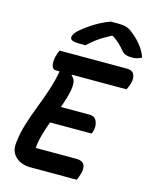

<svg xmlns="http://www.w3.org/2000/svg" viewBox="-136 -1029 891 1117"><g transform="rotate(15 310.0 -470.0)"><path d="M154 0Q126 0 98.5 -11.5Q71 -23 53.5 -48.5Q36 -74 40 -114Q46 -173 63.5 -230Q81 -287 103.5 -345Q126 -403 146 -462Q166 -521 177 -583H155Q134 -583 129 -607.5Q124 -632 132 -662Q135 -675 138.5 -684Q142 -693 146 -700H551Q583 -700 594 -679Q605 -658 597 -627Q591 -602 579 -583H253L250 -578Q267 -566 271 -546.5Q275 -527 270 -497Q265 -469 256.5 -441Q248 -413 238 -385H411Q442 -385 453.5 -359Q465 -333 458 -304Q454 -289 450 -282H200Q185 -240 173 -199Q161 -158 158 -117H404Q435 -117 448 -100Q461 -83 453 -46Q449 -33 445 -21Q441 -9 436 0ZM390 -940H437Q464 -940 483 -934.5Q502 -929 525 -910Q555 -887 580.5 -855.5Q606 -824 620 -785Q605 -777 592 -773.5Q579 -770 560 -770Q539 -770 524.5 -775Q510 -780 498 -795Q484 -812 467.5 -828Q451 -844 424 -862H416Q368 -837 336 -813.5Q304 -790 283 -769H248Q212 -769 200.5 -776.5Q189 -784 191 -796Q193 -806 201.5 -818.5Q210 -831 229 -846Q264 -875 305 -899.5Q346 -924 390 -940Z"/></g></svg>

Font: Recursive Sn Csl St SmB
Style: Italic
Weight: 600
Italic angle: -15°
Version: Version 1.079;hotconv 1.0.112;makeotfexe 2.5.65598; ttfautoh